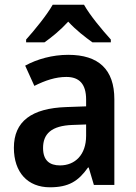

<svg xmlns="http://www.w3.org/2000/svg" viewBox="-20 -786 577 816"><path d="M337 -766H204C180 -723 127 -658 91 -618V-606H169C199 -627 237 -658 270 -694C303 -658 342 -628 373 -606H451V-618C414 -659 362 -721 337 -766ZM270 -553C203 -553 138 -535 87 -507L126 -421C172 -444 216 -459 262 -459C317 -459 346 -429 346 -363V-334L262 -331C114 -326 39 -270 39 -158C39 -53 98 10 192 10C272 10 313 -16 354 -74H357L379 0H466V-364C466 -491 399 -553 270 -553ZM289 -255 346 -257V-209C346 -128 299 -83 235 -83C191 -83 163 -104 163 -157C163 -216 197 -252 289 -255Z"/></svg>

Font: Noto Sans Gujarati UI SemiCondensed SemiBold
Style: Regular
Weight: 600
Width: 4
Designer: Jelle Bosma - Monotype Design Team, Universal Thirst
Foundry: Monotype Imaging Inc.
Version: Version 2.106